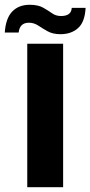

<svg xmlns="http://www.w3.org/2000/svg" viewBox="-67 -783 378 803"><path d="M47 0V-600H197V0ZM233 -750H291Q288 -691 259.5 -665.5Q231 -640 186 -640Q154 -640 132.5 -652Q111 -664 93 -676Q75 -688 54 -688Q15.5 -688 11 -647H-47Q-43 -706.5 -15.8 -734.8Q11.5 -763 57 -763Q92 -763 113 -751.2Q134 -739.5 150.2 -727.8Q166.5 -716 188 -716Q231.5 -716 233 -750Z"/></svg>

Font: Big Shoulders Stencil Text Black
Style: Regular
Weight: 900
Designer: Patric King
Foundry: XO Type Co
Version: Version 1.000